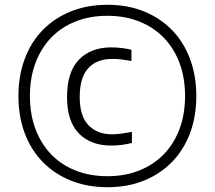

<svg xmlns="http://www.w3.org/2000/svg" viewBox="-20 -771 898 802"><path d="M444 -163Q359 -163 309.5 -213.5Q260 -264 260 -366Q260 -470 309.5 -521.5Q359 -573 444 -573Q467 -573 488 -570.5Q509 -568 529 -563V-516Q509 -520 489 -522.5Q469 -525 449 -525Q384 -525 348.5 -486Q313 -447 313 -366Q313 -286 349.5 -248Q386 -210 448 -210Q467 -210 488 -213Q509 -216 531 -220V-174Q490 -163 444 -163ZM429 11Q345 11 276.5 -16.5Q208 -44 159 -94Q110 -144 83.5 -214Q57 -284 57 -370Q57 -455 83.5 -525.5Q110 -596 159 -646Q208 -696 276.5 -723.5Q345 -751 429 -751Q513 -751 581 -723.5Q649 -696 698 -646Q747 -596 773.5 -525.5Q800 -455 800 -370Q800 -284 773.5 -214Q747 -144 698 -94Q649 -44 581 -16.5Q513 11 429 11ZM429 -35Q502 -35 562 -59Q622 -83 664.5 -127Q707 -171 730 -232.5Q753 -294 753 -370Q753 -446 730 -507.5Q707 -569 664.5 -613Q622 -657 562 -681Q502 -705 429 -705Q355 -705 295 -681Q235 -657 193 -613Q151 -569 128 -507.5Q105 -446 105 -370Q105 -294 128 -232.5Q151 -171 193 -127Q235 -83 295 -59Q355 -35 429 -35Z"/></svg>

Font: Encode Sans Wide
Style: Light
Weight: 300
Designer: Pablo Impallari, Andres Torresi
Foundry: Pablo Impallari, Andres Torresi
Version: Version 1.000; ttfautohint (v1.00) -l 8 -r 50 -G 200 -x 14 -